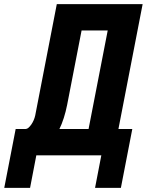

<svg xmlns="http://www.w3.org/2000/svg" viewBox="-102 -749 724 926"><path d="M-26.4 -127H22.5Q28.3 -127 35.2 -132.8Q42 -138.7 48.6 -147.9Q55.2 -157.2 60.3 -168.9Q65.4 -180.7 67.9 -192.4L171.9 -729H585.9L469.2 -127H536.1L481 157.2H356.4L386.7 0H73.2L43 157.2H-81.5ZM325.2 -127 417.5 -602.1H291.5L221.7 -242.7Q215.3 -210.4 205.6 -179.9Q195.8 -149.4 184.6 -127Z"/></svg>

Font: Hack
Style: Bold Italic
Weight: 700
Italic angle: -11°
Monospace: yes
Designer: Christopher Simpkins
Foundry: Christopher Simpkins
Version: Version 2.017; ttfautohint (v1.4.1) -l 4 -r 80 -G 350 -x 0 -